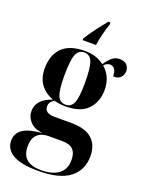

<svg xmlns="http://www.w3.org/2000/svg" viewBox="-182 -851 886 1175"><g transform="rotate(20 261.5 -263.5)"><path d="M203 -616Q215 -637 233.5 -663.5Q252 -690 273 -717Q294 -744 313 -766H326V-754Q315 -721 305 -681Q295 -641 290 -606H203ZM221 239Q107 239 54.5 207.5Q2 176 2 120Q2 74 40 47Q78 20 165 13Q112 6 84.5 -23.5Q57 -53 57 -92Q57 -168 157 -202Q105 -220 74.5 -261Q44 -302 44 -364Q44 -452 92.5 -500.5Q141 -549 242 -549Q316 -549 366 -509Q387 -540 407.5 -557.5Q428 -575 457 -575Q487 -575 503 -559Q519 -543 519 -518Q519 -497 505 -479Q491 -461 454 -461Q454 -523 411 -523Q390 -523 374 -503Q403 -479 418.5 -444Q434 -409 434 -365Q434 -288 387.5 -238.5Q341 -189 242 -189Q201 -189 168 -199Q151 -188 144 -177Q137 -166 137 -152Q137 -106 201 -106H310Q404 -106 447.5 -66Q491 -26 491 45Q491 136 425 187.5Q359 239 221 239ZM239 -199Q276 -199 291 -235Q306 -271 306 -364Q306 -464 291 -501.5Q276 -539 239 -539Q202 -539 187 -501Q172 -463 172 -362Q172 -270 187 -234.5Q202 -199 239 -199ZM234 229Q307 229 348.5 199Q390 169 390 106Q390 63 368.5 40Q347 17 297 17H209Q162 17 135.5 42Q109 67 109 118Q109 177 142 203Q175 229 234 229Z"/></g></svg>

Font: Noto Serif Display SemiCondensed
Style: Bold
Weight: 700
Width: 4
Designer: Monotype Design Team
Foundry: Monotype Imaging Inc.
Version: Version 2.009